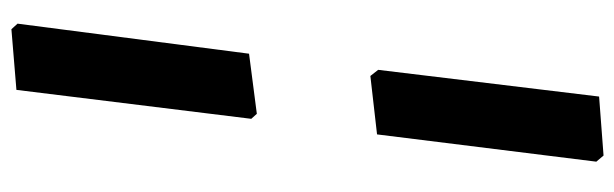

<svg xmlns="http://www.w3.org/2000/svg" viewBox="-400 -446 1104 345"><g transform="rotate(-90 152.5 -274.0)"><path d="M272 -806 282 -795 228 -379 120 -365 111 -375 163 -797ZM188 -161 199 -147 151 250 45 258 34 245 83 -149Z"/></g></svg>

Font: Alegreya Sans ExtraBold
Style: Italic
Weight: 800
Italic angle: -7°
Designer: Juan Pablo del Peral
Foundry: Huerta Tipografica
Version: Version 2.007